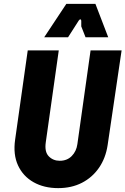

<svg xmlns="http://www.w3.org/2000/svg" viewBox="-20 -960 647 990"><path d="M280 10Q207 10 153 -20.5Q99 -51 73 -107Q47 -163 58 -240L123 -700H283L216 -226Q209 -177 231.5 -154Q254 -131 288 -131Q326 -131 350 -155.5Q374 -180 379 -217L447 -700H607L535 -212Q525 -145 490.5 -95Q456 -45 402.5 -17.5Q349 10 280 10ZM208 -768 322 -940H472L538 -768H421L399 -824V-852Q399 -859 395 -860Q391 -861 386 -854L331 -768Z"/></svg>

Font: Finlandica
Style: Italic
Weight: 400
Italic angle: -8°
Designer: Niklas Ekholm, Juho Hiilivirta, Jaakko Suomalainen
Foundry: Helsinki Type Studio
Version: Version 1.064